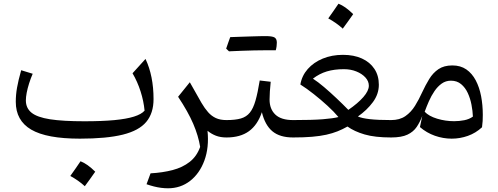

<svg xmlns="http://www.w3.org/2000/svg" viewBox="-20 -736 2668 1028"><path d="M754.1 -143.6Q737.5 -124.4 697.3 -111.7Q657.1 -99 591.4 -92.8Q525.7 -86.7 432 -86.7Q316.4 -86.7 247.6 -97.4Q178.9 -108.2 148.7 -132.7Q118.5 -157.2 118.5 -198.4Q118.5 -215.9 122.9 -239.3Q127.4 -262.8 135.7 -289.1Q144 -315.5 155.1 -341.1L93.4 -360Q77.8 -304.5 71.2 -266.6Q64.5 -228.6 64.5 -190.8Q64.5 -90.5 147.1 -42Q229.7 6.4 407.8 6.4Q550.8 6.4 637.4 -15.1Q724 -36.6 763 -83.2Q802.1 -129.7 802.1 -205.4Q802.1 -329.1 759.1 -420.5L689.6 -343.7Q716.1 -298.6 732.7 -246.5Q749.4 -194.4 754.1 -143.6ZM411.2 127.4Q397.4 147.8 384 167.1Q370.6 186.4 356.4 206.1Q377.3 217.4 397 231.2Q416.7 245 434.1 261Q448.7 241.2 462.6 221.8Q476.4 202.4 489.9 183.3Q468.7 162.2 449.2 148.4Q429.7 134.6 411.2 127.4Z M996.3 -295.6 933.6 -217.9Q987.1 -137.4 1014.6 -73.2Q1042.1 -9 1051.7 50.5Q1033.8 100.9 995.6 130.8Q957.5 160.6 904 174.6Q850.5 188.5 786.1 192.1L764.6 250.4Q785.2 257.5 804.5 262.4Q823.9 267.3 842.8 269.7Q861.7 272.1 879.6 272.1Q946.9 272.1 997.8 232.6Q1048.6 193.1 1074.3 123.6Q1100 54 1091.1 -35.8Q1111.6 -18.9 1136.1 -9.4Q1160.6 0 1192.5 0H1193V-93.1H1192.5Q1159.2 -93.1 1135.7 -103.9Q1112.3 -114.7 1094.2 -135.3Q1076 -155.8 1058.8 -185.2Z M1405.5 -466.9Q1421 -466.9 1430.9 -466.8Q1440.8 -466.8 1446.7 -466.8Q1452.7 -466.8 1456.4 -466.7Q1459.5 -477.1 1460.9 -488.3Q1462.2 -499.5 1462.2 -507.9Q1462.2 -528.1 1450 -535.4Q1437.7 -542.7 1402.1 -542.7Q1366.7 -532.1 1331.3 -520.9Q1295.9 -509.6 1260.8 -498.4Q1225.7 -487.1 1190.9 -475.7Q1194.9 -472 1198.6 -468.3Q1202.4 -464.7 1206.1 -461.2Q1237.6 -462.6 1272 -464Q1306.4 -465.4 1340.5 -466.1Q1374.6 -466.9 1405.5 -466.9ZM1206.1 -461.2Q1239 -474.4 1271.7 -487.7Q1304.4 -501 1337 -514.9Q1369.6 -528.9 1402.1 -542.7Q1392 -542.7 1371.5 -542.3Q1351 -541.9 1324.4 -541Q1297.8 -540 1268.6 -539.2Q1239.5 -538.4 1212.6 -537.2Q1207 -522.1 1201.7 -506.9Q1196.5 -491.8 1190.9 -475.7Q1194.9 -472 1198.6 -468.3Q1202.4 -464.7 1206.1 -461.2ZM1192.9 0Q1266.8 0 1313.1 -33.7Q1359.3 -67.3 1382.1 -135.3Q1398.8 -66.2 1438.5 -33.1Q1478.3 0 1549 0H1549.5V-93.1H1549Q1485.1 -93.1 1454.2 -122.6Q1423.3 -152.2 1423.3 -202.9Q1423.3 -222.2 1424.9 -246.3Q1426.5 -270.4 1429.4 -298.2L1370.6 -305.1Q1359.9 -239.1 1348 -197.5Q1336.1 -155.8 1317.8 -133.1Q1299.6 -110.4 1269.7 -101.7Q1239.8 -93.1 1192.9 -93.1Q1184.8 -93.1 1180.8 -85.4Q1176.8 -77.7 1176.8 -60.6V-32.5Q1176.8 -15.4 1180.8 -7.7Q1184.8 0 1192.9 0Z M1821.7 -365.6Q1857.7 -365.6 1888 -353.4Q1918.3 -341.2 1936.5 -321.2Q1954.8 -301.1 1954.8 -277.2Q1954.8 -249.8 1925.4 -216.2Q1896 -182.6 1845.1 -147.7Q1814.6 -178.9 1781.1 -210.5Q1747.6 -242.1 1715.2 -269.7Q1682.9 -297.2 1655.5 -314.9Q1689.9 -341.5 1729.9 -353.6Q1769.8 -365.6 1821.7 -365.6ZM1816.2 -442.4Q1756.9 -442.4 1708.1 -422.3Q1659.3 -402.2 1627.7 -366.4Q1596.2 -330.6 1588.2 -283.5Q1621.3 -262.7 1659.7 -232.4Q1698.2 -202.1 1733.4 -169.8Q1768.6 -137.5 1792.1 -109.3Q1763.8 -102 1707.8 -97.5Q1651.9 -93.1 1549.3 -93.1Q1541.7 -93.1 1537.5 -85.5Q1533.2 -77.9 1533.2 -60.6V-32.5Q1533.2 -15.2 1537.9 -7.6Q1542.6 0 1549.3 0Q1607.6 0 1650.8 -3.7Q1694.1 -7.4 1727.1 -14.7Q1760 -22.1 1787.3 -32.9Q1814.5 -43.8 1840.5 -58.5Q1877.3 -32.1 1932.3 -16.1Q1987.4 0 2073.7 0H2074.2V-93.1H2073.7Q2002.3 -93.1 1959.6 -98.1Q1916.8 -103 1896.3 -112.3Q1944.9 -146.2 1976.6 -189.2Q2008.4 -232.3 2008.4 -282.4Q2008.4 -331.3 1984.6 -367.2Q1960.9 -403.2 1917.7 -422.8Q1874.6 -442.4 1816.2 -442.4ZM1792.3 -716.1Q1778.5 -695.8 1765.1 -676.5Q1751.7 -657.2 1737.5 -637.5Q1758.4 -626.2 1778.1 -612.4Q1797.9 -598.6 1815.2 -582.6Q1829.8 -602.4 1843.7 -621.8Q1857.5 -641.2 1871 -660.3Q1849.8 -681.4 1830.3 -695.2Q1810.8 -709 1792.3 -716.1Z M2394.4 -304Q2426.8 -304 2448.9 -285.5Q2471.1 -267.1 2484.6 -237.9Q2498 -208.7 2504.4 -175.3Q2510.8 -142 2512 -111.8Q2492.6 -97.7 2466 -92.4Q2439.4 -87.1 2411.5 -87.1Q2364.9 -87.1 2320.5 -100.5Q2276.1 -114 2253.8 -137.7Q2263.7 -164.9 2276.4 -194Q2289.2 -223.1 2306.2 -248Q2323.1 -272.9 2344.8 -288.4Q2366.6 -304 2394.4 -304ZM2401.9 -385.7Q2356.9 -385.7 2327.4 -365.6Q2297.9 -345.5 2278 -312.7Q2258 -279.9 2240.1 -241.3Q2223.1 -203.5 2202.1 -169.6Q2181.1 -135.6 2150.5 -114.3Q2120 -93.1 2074.2 -93.1Q2066.2 -93.1 2062.1 -85.4Q2058.1 -77.7 2058.1 -60.6V-32.5Q2058.1 -15.4 2062.1 -7.7Q2066.2 0 2074.2 0Q2129.8 0 2161.5 -15.1Q2193.3 -30.1 2210.9 -56.2Q2228.6 -82.4 2240.9 -115.2L2228.4 -55.6Q2264.2 -24.8 2308.4 -9.2Q2352.7 6.4 2398.4 6.4Q2442.7 6.4 2485 -8.5Q2527.3 -23.5 2560.8 -54.6Q2563.3 -72.4 2564.2 -88.2Q2565 -104 2565 -121.1Q2565 -173.5 2555.9 -221.1Q2546.8 -268.6 2527.2 -305.8Q2507.6 -342.9 2476.8 -364.3Q2445.9 -385.7 2401.9 -385.7Z"/></svg>

Font: Pinar FD VF
Style: Regular
Weight: 300
Designer: Amin Abedi
Version: Version 2.000